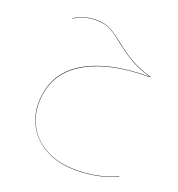

<svg xmlns="http://www.w3.org/2000/svg" viewBox="-135 -521 900 973"><g transform="rotate(20 315.0 -34.0)"><path d="M87 88Q87 -70 215.5 -151Q344 -232 572 -232Q503 -252 459.5 -278Q416 -304 367 -343Q324 -378 295 -393Q266 -408 222 -408Q187 -408 161 -401Q135 -394 103 -375L102 -377Q135 -396 161 -403Q187 -410 222 -410Q266 -410 295.5 -394.5Q325 -379 368 -345Q416 -306 461 -279.5Q506 -253 575 -233L574 -230H572Q345 -230 217 -149Q89 -68 89 88Q89 155 122 212.5Q155 270 221.5 305Q288 340 384 340Q444 340 503 327Q562 314 599 295L600 297Q562 316 503 329Q444 342 384 342Q288 342 221 306.5Q154 271 120.5 213Q87 155 87 88Z"/></g></svg>

Font: FiraGO Two
Style: Regular
Weight: 100
Designer: bBox Type
Foundry: bBox Type GmbH
Version: Version 1.001